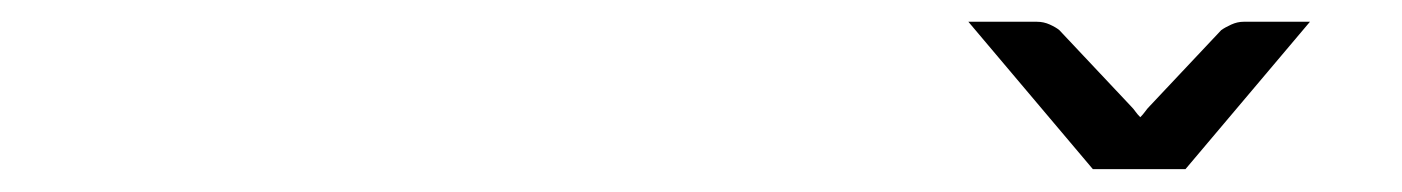

<svg xmlns="http://www.w3.org/2000/svg" viewBox="-20 -736 1256 172"><path d="M1153.5 -716.5 1042 -584.5H959L847.5 -716.5H909Q915 -716.5 920.5 -714Q926 -711.5 929 -709L993 -641Q995.5 -638.5 997.2 -636Q999 -633.5 1001.5 -631Q1004 -633.5 1005.8 -636Q1007.5 -638.5 1010 -641L1074 -709Q1077.5 -711.5 1083 -714Q1088.5 -716.5 1094 -716.5Z"/></svg>

Font: Lato
Style: Regular
Weight: 400
Designer: Lukasz Dziedzic with Adam Twardoch and Botio Nikoltchev
Foundry: tyPoland Lukasz Dziedzic
Version: Version 2.015; 2015-08-06; http://www.latofonts.com/